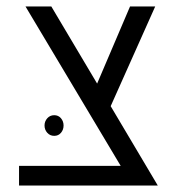

<svg xmlns="http://www.w3.org/2000/svg" viewBox="-20 -575 557 595"><path d="M469 0H390H39V-61H354L59 -555H139L281 -316L383 -555H461L323 -246ZM148 -154Q135 -154 126.5 -163.5Q118 -173 118 -186Q118 -199 126.5 -208.5Q135 -218 148 -218Q161 -218 169 -208.5Q177 -199 177 -186Q177 -173 169 -163.5Q161 -154 148 -154Z"/></svg>

Font: Assistant-zap
Style: zap
Weight: 400
Designer: Hebrew By Ben Nathan, Latin by Paul Hunt
Version: Version 2.001